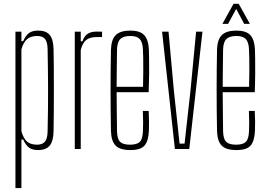

<svg xmlns="http://www.w3.org/2000/svg" viewBox="-20 -762 1368 982"><path d="M59 200V-600H89.5V-551.5H98.5Q111 -580 128 -592.8Q145 -605.5 175 -605.5Q216 -605.5 234.5 -583Q253 -560.5 254 -508Q255 -469.5 255.2 -418Q255.5 -366.5 255.5 -309.5Q255.5 -252.5 255.2 -196.2Q255 -140 254 -92Q253 -40 234.2 -17.2Q215.5 5.5 174.5 5.5Q145.5 5.5 128.2 -7.2Q111 -20 98.5 -48.5H89.5V200ZM169.5 -22Q197.5 -22 210.2 -38Q223 -54 223.5 -91Q225 -156.5 225.5 -211.8Q226 -267 225.8 -316Q225.5 -365 225 -412.2Q224.5 -459.5 223.5 -509Q223 -546.5 210.8 -562.2Q198.5 -578 170 -578Q138 -578 119 -562.2Q100 -546.5 89.5 -509.5V-90.5Q100 -53.5 118.5 -37.8Q137 -22 169.5 -22Z M362.5 0V-600H393V-550.5H401.5Q411.5 -578.5 428.8 -589.5Q446 -600.5 475.5 -600.5Q482 -600.5 489 -600.2Q496 -600 502 -600V-572.5H475.5Q440 -572.5 421.2 -557.8Q402.5 -543 393 -506.5V0Z M647 5.5Q594 5.5 571.5 -17.2Q549 -40 547.5 -92Q546.5 -142.5 546 -194.5Q545.5 -246.5 545.5 -299.2Q545.5 -352 546 -404.2Q546.5 -456.5 547.5 -507Q549 -560 572.2 -582.8Q595.5 -605.5 647 -605.5Q695.5 -605.5 717.2 -582.8Q739 -560 741.5 -508Q742 -490.5 742.5 -459.8Q743 -429 742.8 -386.2Q742.5 -343.5 740.5 -290.5H576.5Q576.5 -245.5 577.2 -197.2Q578 -149 578.5 -90.5Q579.5 -50.5 594.8 -36.2Q610 -22 645 -22Q680 -22 694.8 -36.2Q709.5 -50.5 711 -90.5Q712 -112 712 -137.5Q712 -163 710.5 -194.5H740.5Q742 -164.5 742.2 -139Q742.5 -113.5 741.5 -92Q739 -40 719 -17.2Q699 5.5 647 5.5ZM576.5 -318H711.5Q712.5 -359.5 712.8 -396.5Q713 -433.5 712.5 -462.8Q712 -492 711 -509Q709.5 -546.5 694.8 -562.2Q680 -578 647 -578Q611 -578 595.2 -562.2Q579.5 -546.5 578.5 -509Q578 -454 577.2 -408Q576.5 -362 576.5 -318Z M874.5 0 809 -600H842L869.5 -296.5L898.5 -27.5H924L954 -296.5L983 -600H1015.5L948 0Z M1189.5 5.5Q1136.5 5.5 1114 -17.2Q1091.5 -40 1090 -92Q1089 -142.5 1088.5 -194.5Q1088 -246.5 1088 -299.2Q1088 -352 1088.5 -404.2Q1089 -456.5 1090 -507Q1091.5 -560 1114.8 -582.8Q1138 -605.5 1189.5 -605.5Q1238 -605.5 1259.8 -582.8Q1281.5 -560 1284 -508Q1284.5 -490.5 1285 -459.8Q1285.5 -429 1285.2 -386.2Q1285 -343.5 1283 -290.5H1119Q1119 -245.5 1119.8 -197.2Q1120.5 -149 1121 -90.5Q1122 -50.5 1137.2 -36.2Q1152.5 -22 1187.5 -22Q1222.5 -22 1237.2 -36.2Q1252 -50.5 1253.5 -90.5Q1254.5 -112 1254.5 -137.5Q1254.5 -163 1253 -194.5H1283Q1284.5 -164.5 1284.8 -139Q1285 -113.5 1284 -92Q1281.5 -40 1261.5 -17.2Q1241.5 5.5 1189.5 5.5ZM1119 -318H1254Q1255 -359.5 1255.2 -396.5Q1255.5 -433.5 1255 -462.8Q1254.5 -492 1253.5 -509Q1252 -546.5 1237.2 -562.2Q1222.5 -578 1189.5 -578Q1153.5 -578 1137.8 -562.2Q1122 -546.5 1121 -509Q1120.5 -454 1119.8 -408Q1119 -362 1119 -318ZM1117.5 -640 1174.5 -742.5H1201L1258 -640H1229L1188 -716.5L1146.5 -640Z"/></svg>

Font: Big Shoulders Display Thin ExtraLight
Style: Regular
Weight: 250
Version: Version 2.002